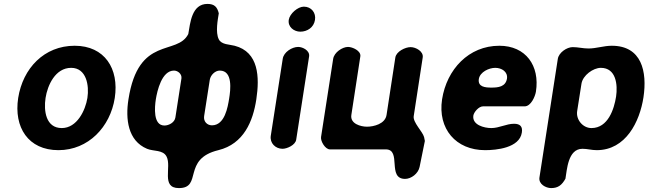

<svg xmlns="http://www.w3.org/2000/svg" viewBox="-20 -761 3317 982"><path d="M73 -260C50 -110 124 7 279 7C432 7 544 -112 567 -260C590 -410 515 -527 362 -527C206 -527 97 -412 73 -260ZM213 -260C223 -325 263 -414 344 -414C422 -414 437 -324 427 -260C417 -197 374 -106 296 -106C214 -106 203 -195 213 -260Z M637 -253C621 -152 634 -41 732 0C765 14 814 4 832 40C859 92 802 201 895 201C1017 201 910 52 1097 7C1227 -25 1274 -141 1291 -253C1308 -366 1304 -495 1180 -527C1154 -534 1113 -532 1099 -560C1081 -596 1094 -661 1099 -693C1091 -725 1077 -741 1041 -741C960 -741 953 -643 943 -587C886 -474 688 -582 637 -253ZM777 -253C784 -296 807 -400 870 -400C890 -400 911 -382 908 -360L877 -160C873 -134 843 -119 821 -119C762 -119 771 -214 777 -253ZM1104 -400C1172 -400 1159 -300 1152 -257C1145 -214 1130 -120 1064 -120C1039 -120 1020 -140 1024 -167L1053 -353C1057 -377 1080 -400 1104 -400Z M1505 -521C1474 -521 1431 -495 1426 -460L1365 -67C1359 -29 1389 0 1425 0C1448 0 1491 -19 1495 -47L1561 -473C1565 -502 1529 -521 1505 -521ZM1457 -660C1451 -623 1484 -599 1516 -599C1552 -599 1585 -621 1591 -659C1597 -695 1573 -727 1534 -727C1503 -727 1462 -691 1457 -660Z M1760 -521C1731 -521 1689 -493 1684 -460L1622 -60C1619 -38 1644 3 1667 3H1953C2036 3 1958 154 2052 154C2083 154 2119 127 2126 93L2153 -40C2153 -41 2150 -55 2149 -60C2141 -89 2091 -135 2096 -167L2142 -467C2147 -498 2107 -520 2080 -520C2053 -520 2007 -498 2002 -467L1957 -173C1950 -127 1891 -113 1857 -113C1825 -113 1770 -128 1777 -173L1823 -473C1827 -501 1783 -521 1760 -521Z M2241 -253C2218 -102 2312 7 2461 7C2518 7 2637 -4 2649 -83C2654 -114 2640 -128 2609 -128C2570 -128 2533 -106 2493 -106C2456 -106 2394 -122 2401 -170C2404 -188 2429 -217 2450 -217H2663C2696 -217 2717 -268 2721 -292C2742 -425 2669 -527 2534 -527C2377 -527 2265 -406 2241 -253ZM2429 -357C2435 -393 2481 -414 2513 -414C2546 -414 2578 -394 2573 -359C2566 -317 2528 -313 2494 -313C2462 -313 2423 -316 2429 -357Z M2909 -520C2879 -520 2838 -492 2833 -460L2739 147C2734 181 2772 201 2799 201C2835 201 2854 185 2872 153C2880 109 2884 0 2959 0C2984 0 3006 7 3032 7C3181 7 3252 -139 3271 -263C3291 -395 3262 -527 3109 -527C3068 -527 3030 -513 2990 -513C2961 -513 2937 -520 2909 -520ZM3053 -414C3131 -414 3140 -328 3131 -267C3121 -203 3090 -106 3005 -106C2961 -106 2925 -149 2932 -193L2954 -333C2961 -376 3014 -414 3053 -414Z"/></svg>

Font: Asimov Print
Style: Regular
Weight: 500
Designer: Google
Version: Version 2.000980: 2014